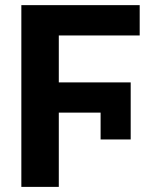

<svg xmlns="http://www.w3.org/2000/svg" viewBox="-20 -731 588 751"><path d="M491.2 -185.5H373.5V-290.5H210V0H63.5V-710.9H526.4V-592.3H210V-408.7H491.2Z"/></svg>

Font: Roboto
Style: Bold
Weight: 700
Designer: Google
Version: Version 2.134; 2016; ttfautohint (v1.6)